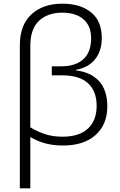

<svg xmlns="http://www.w3.org/2000/svg" viewBox="-20 -785 652 1045"><path d="M320 -765Q418 -765 476 -717.5Q534 -670 534 -578Q534 -508 497.5 -462.5Q461 -417 393 -405V-402Q475 -392 519.5 -343Q564 -294 564 -206Q564 -107 500 -50Q436 7 324 7Q270 7 227.5 -4.5Q185 -16 145 -39V240H88V-538Q88 -649 151 -707Q214 -765 320 -765ZM319 -716Q240 -716 192.5 -672Q145 -628 145 -534V-92Q185 -68 226.5 -54.5Q268 -41 320 -41Q412 -41 459 -85.5Q506 -130 506 -209Q506 -289 459 -332Q412 -375 318 -375H262V-424H312Q392 -424 434 -463Q476 -502 476 -576Q476 -644 434.5 -680Q393 -716 319 -716Z"/></svg>

Font: BC Sans Light
Style: Regular
Weight: 300
Designer: Monotype Design Team
Foundry: Monotype Imaging Inc.
Version: Version 2.000;GOOG;noto-source:20170915:90ef993387c0